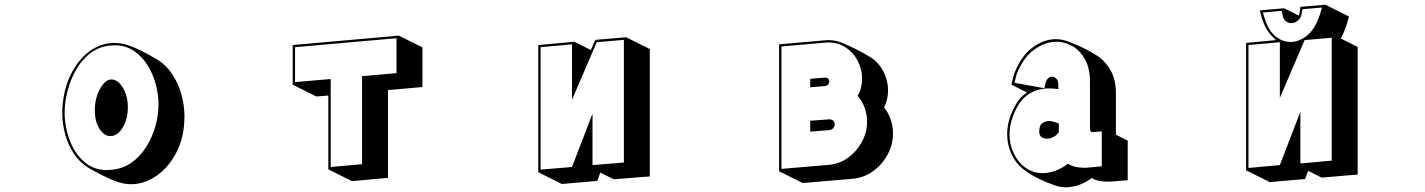

<svg xmlns="http://www.w3.org/2000/svg" viewBox="-20 -717 6040 814"><path d="M244 -239Q245 -323 275 -390Q305 -457 355 -496Q405 -535 465 -535Q495 -535 524 -525Q551 -516 583.5 -499.5Q616 -483 644 -466Q683 -443 709.5 -403.5Q736 -364 749 -317Q762 -270 762 -224Q762 -138 729 -73Q696 -8 644 28Q592 64 535 64Q511 64 484 56Q456 47 420.5 29.5Q385 12 354 -6Q318 -28 293.5 -65Q269 -102 256.5 -147Q244 -192 244 -236ZM450 3Q500 -1 537.5 -27.5Q575 -54 600.5 -95Q626 -136 639 -182.5Q652 -229 652 -274Q652 -317 640 -361Q628 -405 604.5 -442Q581 -479 546.5 -502Q512 -525 466 -525Q462 -525 458 -524.5Q454 -524 450 -524Q400 -520 363 -491.5Q326 -463 302 -420.5Q278 -378 266 -330Q254 -282 254 -239Q254 -198 265 -155Q276 -112 298.5 -76Q321 -40 354.5 -18Q388 4 434 4Q438 4 442 3.5Q446 3 450 3ZM447 -140Q422 -140 402 -170.5Q382 -201 382 -250Q382 -284 392 -313Q402 -342 417.5 -360.5Q433 -379 450 -380H453Q480 -380 501 -345Q522 -310 522 -262Q522 -213 501 -177.5Q480 -142 450 -140Z M1372 1V-312L1321 -308L1221 -358V-526L1671 -566L1771 -516V-348L1625 -335V37L1472 51ZM1661 -407V-555L1231 -517V-369L1382 -382V-9L1515 -21V-394Z M2525 15 2512 50 2362 63 2262 13V-526L2415 -540L2485 -505L2504 -548L2635 -559L2735 -509V31L2582 43ZM2510 -538 2405 -294V-529L2272 -517V2L2405 -9L2492 -235V-17L2625 -28V-548Z M3283 9V-529L3475 -546Q3479 -546 3482.5 -546.5Q3486 -547 3490 -547Q3505 -547 3519 -544.5Q3533 -542 3546 -537Q3609 -512 3671 -474Q3706 -452 3725.5 -413.5Q3745 -375 3745 -334Q3745 -315 3741 -297Q3737 -279 3728 -262Q3748 -236 3757 -208Q3766 -180 3766 -152Q3766 -104 3743 -61.5Q3720 -19 3681 9Q3642 37 3594 41L3383 59ZM3493 -18Q3539 -22 3575.5 -48.5Q3612 -75 3634 -115.5Q3656 -156 3656 -201Q3656 -230 3646.5 -258Q3637 -286 3616 -311Q3635 -343 3635 -384Q3635 -422 3617.5 -457Q3600 -492 3567.5 -514.5Q3535 -537 3490 -537Q3486 -537 3483 -536.5Q3480 -536 3476 -536L3293 -520V-1ZM3415 -383 3476 -388H3478Q3487 -388 3491.5 -383Q3496 -378 3496 -372Q3496 -365 3491 -359Q3486 -353 3476 -352L3415 -347ZM3415 -205 3493 -211H3496Q3507 -211 3513 -204.5Q3519 -198 3519 -190Q3519 -182 3513 -174Q3507 -166 3493 -165L3415 -159Z M4699 52Q4693 53 4686.5 53Q4680 53 4675 53Q4656 53 4639 49.5Q4622 46 4608 38Q4580 59 4552 68Q4524 77 4499 77Q4486 77 4474.5 75Q4463 73 4452 69Q4418 57 4384.5 41Q4351 25 4322 3Q4289 -21 4269.5 -61.5Q4250 -102 4250 -149Q4250 -184 4262 -220Q4272 -248 4288.5 -277Q4305 -306 4334 -325L4268 -358Q4268 -358 4270 -367Q4272 -376 4275 -387.5Q4278 -399 4280 -405Q4309 -480 4357.5 -515.5Q4406 -551 4456 -551Q4479 -551 4503 -543Q4532 -533 4568 -516Q4604 -499 4634 -479Q4667 -457 4689 -418Q4711 -379 4711 -322V-146L4761 -121V47ZM4617 -157H4613Q4604 -157 4602.5 -162.5Q4601 -168 4601 -172V-372Q4601 -426 4581 -463.5Q4561 -501 4528.5 -520.5Q4496 -540 4458 -540Q4411 -540 4364.5 -506.5Q4318 -473 4290 -402Q4289 -400 4287 -391Q4285 -382 4283 -374Q4281 -366 4281 -366L4408 -343L4411 -359Q4415 -377 4423 -384.5Q4431 -392 4439 -392Q4448 -392 4455.5 -386Q4463 -380 4465 -372Q4467 -365 4467 -352Q4467 -339 4467 -339Q4467 -339 4455 -340.5Q4443 -342 4427 -342Q4423 -342 4417.5 -342Q4412 -342 4407 -341Q4366 -336 4339 -316.5Q4312 -297 4296.5 -270.5Q4281 -244 4272 -217Q4260 -183 4260 -148Q4260 -104 4278 -66.5Q4296 -29 4327.5 -6Q4359 17 4400 17Q4425 17 4452.5 7.5Q4480 -2 4508 -23Q4521 -14 4538 -10Q4555 -6 4574 -6Q4580 -6 4586 -6Q4592 -6 4598 -7L4651 -12V-160ZM4469 -157Q4461 -144 4446.5 -136.5Q4432 -129 4418 -129Q4405 -129 4395.5 -136Q4386 -143 4386 -159V-160Q4386 -187 4400 -195.5Q4414 -204 4427 -204Q4432 -204 4435.5 -203.5Q4439 -203 4442 -202Q4451 -200 4460 -196.5Q4469 -193 4469 -193Z M5526 7 5513 42 5363 55 5263 5V-535L5390 -547Q5377 -558 5362.5 -575.5Q5348 -593 5337 -620Q5331 -634 5326 -653.5Q5321 -673 5321 -673L5424 -682L5486 -651Q5489 -659 5491 -670Q5493 -681 5493 -688L5599 -697L5699 -647Q5699 -647 5694 -628.5Q5689 -610 5681 -590Q5678 -581 5673 -570.5Q5668 -560 5664 -554L5736 -518V23L5583 36ZM5502 -678Q5502 -678 5499 -661Q5496 -644 5488 -635Q5473 -619 5455 -619Q5439 -619 5428 -630Q5420 -638 5417 -654.5Q5414 -671 5414 -671L5334 -664Q5338 -650 5347 -623Q5363 -581 5391.5 -560Q5420 -539 5451 -539Q5486 -539 5519 -564.5Q5552 -590 5571 -642Q5576 -654 5580 -669.5Q5584 -685 5584 -685ZM5511 -547 5406 -302V-538L5273 -526V-5L5406 -17L5493 -243V-24L5626 -36V-557Z"/></svg>

Font: Rampart One
Style: Regular
Weight: 400
Designer: Fontworks Inc.
Foundry: Fontworks Inc.
Version: Version 1.100